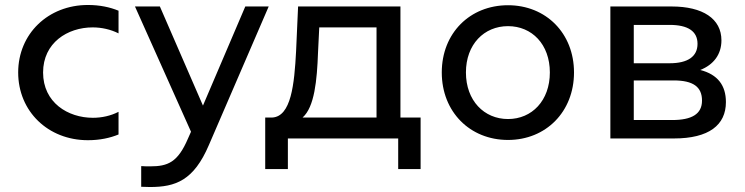

<svg xmlns="http://www.w3.org/2000/svg" viewBox="-20 -556 2992 771"><path d="M333 7C381 7 422 -2 456 -16V-107C425 -91 389 -83 353 -83C253 -83 153 -144 153 -265C153 -384 251 -446 352 -446C388 -446 424 -438 456 -422V-513C422 -527 381 -536 333 -536C173 -536 53 -420 53 -265C53 -109 173 7 333 7Z M547 111V194C559 194 571 195 582 195C685 195 758 169 819 26L1059 -530H965L795 -132L622 -530H522L747 -27L735 0C694 96 654 112 583 112C572 112 560 112 547 111Z M1045 123H1136V0H1579V123H1669V-84H1588V-530H1177L1169 -351C1162 -217 1149 -88 1073 -84H1045ZM1195 -84C1243 -126 1253 -234 1257 -344L1262 -446H1492V-84Z M2020 6C2172 6 2285 -107 2285 -265C2285 -423 2172 -535 2020 -535C1867 -535 1754 -423 1754 -265C1754 -107 1867 6 2020 6ZM2020 -78C1924 -78 1851 -152 1851 -265C1851 -378 1924 -451 2020 -451C2116 -451 2188 -378 2188 -265C2188 -152 2116 -78 2020 -78Z M2431 0H2686C2827 0 2895 -54 2895 -146C2895 -213 2862 -257 2792 -275C2845 -296 2877 -337 2877 -394C2877 -481 2802 -530 2677 -530H2431ZM2679 -74H2525V-233H2685C2764 -233 2799 -207 2799 -152C2799 -98 2758 -74 2679 -74ZM2669 -302H2525V-456H2669C2742 -456 2781 -431 2781 -380C2781 -329 2742 -302 2669 -302Z"/></svg>

Font: Chess Sans Medium
Style: Regular
Weight: 500
Designer: Wolf Bōese
Foundry: Wolf Bōese
Version: Version 7.223;Glyphs 3.3 (3306)